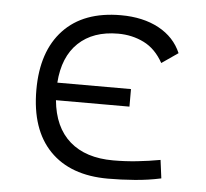

<svg xmlns="http://www.w3.org/2000/svg" viewBox="-44 -573 674 629"><g transform="rotate(5 293.0 -258.5)"><path d="M333 9.8Q209.5 9.8 141.8 -59.8Q74.2 -129.4 74.2 -259.8Q74.2 -386.7 140.4 -457Q206.5 -527.3 329.1 -527.3Q401.9 -527.3 453.9 -499.3Q505.9 -471.2 527.8 -419.9L474.1 -382.8Q449.2 -427.7 410.4 -447Q371.6 -466.3 325.2 -466.3Q243.2 -466.3 194.8 -420.4Q146.5 -374.5 140.6 -289.1H382.8V-231.4H141.1Q149.4 -143.1 201.9 -97.2Q254.4 -51.3 344.7 -51.3Q384.3 -51.3 423.3 -55.4Q462.4 -59.6 499.5 -66.4L507.3 -6.3Q465.3 2.9 420.7 6.3Q376 9.8 333 9.8Z"/></g></svg>

Font: CaskaydiaCove NFP Light
Style: Regular
Weight: 300
Designer: Aaron Bell
Foundry: Saja Typeworks
Version: Version 2111.001; VTT 6.35;Nerd Fonts 3.1.1